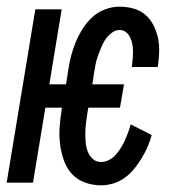

<svg xmlns="http://www.w3.org/2000/svg" viewBox="-28 -548 548 576"><path d="M275 8Q249 8 225.5 -1Q202 -10 186.5 -27.5Q171 -45 163 -68.5Q155 -92 152 -117Q149 -142 151 -168Q153 -194 157 -219L158 -225H108L71 0H-8L78 -520H157L120 -295H170L177 -339Q180 -360 185.5 -381Q191 -402 199.5 -422.5Q208 -443 220.5 -462.5Q233 -482 249.5 -497Q266 -512 287.5 -520Q309 -528 330 -528Q352 -528 372 -522.5Q392 -517 407 -504.5Q422 -492 431.5 -474Q441 -456 445.5 -436Q450 -416 449.5 -394.5Q449 -373 446 -352L445 -347H367L368 -350Q369 -361 370 -372Q371 -383 371 -394Q371 -405 369 -415.5Q367 -426 362.5 -435.5Q358 -445 350 -451.5Q342 -458 331 -458Q318 -458 306.5 -449Q295 -440 287.5 -428.5Q280 -417 275 -404.5Q270 -392 265.5 -379.5Q261 -367 258.5 -354Q256 -341 254 -328L249 -295H344L332 -225H237L234 -208Q232 -193 230 -178.5Q228 -164 228 -149.5Q228 -135 229 -121Q230 -107 235 -94Q240 -81 250 -71.5Q260 -62 275 -62Q287 -62 299 -68Q311 -74 319.5 -84Q328 -94 335 -105Q342 -116 347 -127.5Q352 -139 356.5 -151Q361 -163 364 -175L427 -143Q423 -126 415 -108Q407 -90 397 -73.5Q387 -57 374.5 -41.5Q362 -26 346 -14.5Q330 -3 311.5 2.5Q293 8 275 8Z"/></svg>

Font: Iosevka SS18
Style: Italic
Weight: 400
Italic angle: -9°
Monospace: yes
Designer: Belleve Invis
Foundry: Belleve Invis
Version: Version 25.1.1; ttfautohint (v1.8.4)